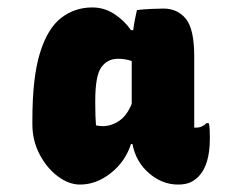

<svg xmlns="http://www.w3.org/2000/svg" viewBox="-20 -781 640 516"><path d="M195 -285Q165 -285 135.5 -307Q106 -329 86.5 -366Q67 -403 67 -447V-458Q67 -573 87.5 -639Q108 -705 144.5 -733Q181 -761 228 -761Q260 -761 287 -743.5Q314 -726 332 -700H338Q340 -716 343 -730.5Q346 -745 348 -754Q365 -756 385.5 -757Q406 -758 419 -758Q457 -758 479.5 -730.5Q502 -703 502 -629V-438H508Q523 -438 535 -450H541Q543 -444 543.5 -433Q544 -422 544 -409Q544 -337 513 -306Q503 -296 490.5 -290.5Q478 -285 458 -285Q416 -285 380.5 -315.5Q345 -346 336 -394H332Q317 -347 278 -316Q239 -285 195 -285ZM238 -444Q243 -443 247.5 -442.5Q252 -442 256 -442Q279 -442 300 -456Q321 -470 334 -502V-617Q317 -623 297 -623Q269 -623 252.5 -600.5Q236 -578 236 -510V-503Q236 -484 236.5 -470Q237 -456 238 -444Z"/></svg>

Font: Recursive Mn Csl St Blk
Style: Regular
Weight: 900
Monospace: yes
Version: Version 1.079;hotconv 1.0.112;makeotfexe 2.5.65598; ttfautoh